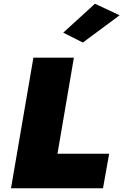

<svg xmlns="http://www.w3.org/2000/svg" viewBox="-20 -1009 661 1029"><path d="M159 -700 39 0H532L565 -185H288L376 -700ZM621 -927 489 -989 319 -834 424 -781Z"/></svg>

Font: Jost Black
Style: Italic
Weight: 900
Italic angle: -5°
Version: Version 3.710